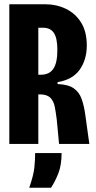

<svg xmlns="http://www.w3.org/2000/svg" viewBox="-20 -680 453 907"><path d="M24 0V-660H191Q247 -660 292 -638Q337 -616 363.5 -573Q390 -530 390 -465Q390 -399 357 -351.5Q324 -304 252 -292V-283Q302 -281 328 -263Q354 -245 365.5 -213Q377 -181 383 -137L402 0H259L248 -116Q244 -148 239 -174.5Q234 -201 219 -217Q204 -233 173 -234H161V0ZM161 -327H173Q213 -327 232 -355Q251 -383 251 -444Q251 -500 234.5 -524.5Q218 -549 183 -549H161ZM118 207Q139 147 142.5 110Q146 73 146 43H271Q271 101 255 140.5Q239 180 221 207Z"/></svg>

Font: Bricolage Grotesque 96pt Condensed Bricolage Grotesque 48pt Condensed Regular
Style: Bold
Weight: 700
Width: 3
Designer: Mathieu Triay
Foundry: Atelier Triay
Version: Version 1.001; ttfautohint (v1.8.4.7-5d5b);gftools[0.9.33.de